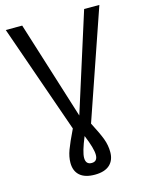

<svg xmlns="http://www.w3.org/2000/svg" viewBox="-131 -769 815 1060"><g transform="rotate(-15 276.0 -238.5)"><path d="M543 -688 329 -67Q363 -2 377 35.5Q391 73 391 112Q391 159 362 185Q333 211 277 211Q221 211 192 185.5Q163 160 163 113Q163 79 177 41Q191 3 225 -67L8 -688H102L278 -127L456 -688ZM310 106Q310 69 277 -10Q243 72 243 106Q243 144 277 144Q310 144 310 106Z"/></g></svg>

Font: FiraGO Book
Style: Regular
Weight: 350
Designer: bBox Type
Foundry: bBox Type GmbH
Version: Version 1.001;PS 001.001;hotconv 1.0.88;makeotf.lib2.5.64775